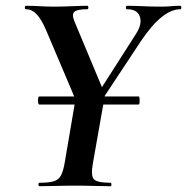

<svg xmlns="http://www.w3.org/2000/svg" viewBox="-20 -645 648 665"><path d="M116 -283Q113 -283 112 -290Q111 -297 112 -304Q113 -311 116 -311H460Q463 -311 463.5 -304Q464 -297 463.5 -290Q463 -283 460 -283ZM311 -265 294 -282 450 -526Q473 -561 464.5 -587Q456 -613 420 -613Q416 -613 416 -619Q416 -625 420 -625Q443 -625 474.5 -623.5Q506 -622 538 -622Q559 -622 572.5 -623.5Q586 -625 605 -625Q608 -625 608 -619Q608 -613 605 -613Q574 -613 540.5 -586.5Q507 -560 469 -504ZM117 0Q113 0 113 -6Q113 -12 117 -12Q149 -12 166 -17Q183 -22 191 -37Q199 -52 204 -81L243 -310L344 -319L302 -81Q294 -38 304.5 -25Q315 -12 363 -12Q366 -12 366 -6Q366 0 363 0Q338 0 307.5 -1Q277 -2 241 -2Q204 -2 173 -1Q142 0 117 0ZM254 -271 139 -542Q123 -579 106.5 -596Q90 -613 70 -613Q66 -613 66 -619Q66 -625 70 -625Q92 -625 118 -623.5Q144 -622 167 -622Q196 -622 229.5 -623.5Q263 -625 282 -625Q286 -625 286 -619Q286 -613 282 -613Q248 -613 238 -604.5Q228 -596 237 -573L344 -317Z"/></svg>

Font: Cormorant Infant Light
Style: Italic
Weight: 300
Italic angle: -10°
Designer: Christian Thalmann (Catharsis Fonts)
Foundry: Catharsis Fonts
Version: Version 4.001